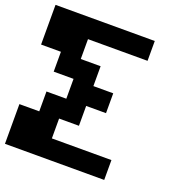

<svg xmlns="http://www.w3.org/2000/svg" viewBox="-139 -894 944 1010"><g transform="rotate(20 333.5 -389.0)"><path d="M555.6 -777.8V-666.7H222.2V-555.6H333.3V-444.4H444.4V-333.3H333.3V-222.2H222.2V-111.1H555.6V0H0V-222.2H111.1V-333.3H222.2V-444.4H111.1V-555.6H0V-777.8Z"/></g></svg>

Font: Pixeloid Sans
Style: Bold
Weight: 700
Monospace: yes
Designer: GGBot
Version: 0.3